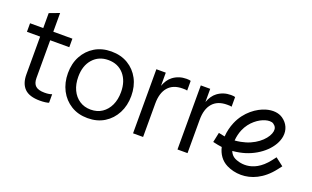

<svg xmlns="http://www.w3.org/2000/svg" viewBox="-72 -962 2154 1324"><g transform="rotate(20 1005.5 -299.5)"><path d="M326.7 -411V-473.7H186.6V-611.1L112.8 -583.4V-473.7H16V-411H112.8V-133.5C112.8 -88.7 124.6 -54.5 148.3 -30.7C172 -7.1 209.9 4.8 262.1 4.8C276.3 4.8 289 3.9 300.4 2.4C311.8 1 320.5 -1.1 326.7 -3.5V-66.2C321.1 -63.8 313.9 -61.7 305 -60.2C296.1 -58.6 285.5 -57.9 273.2 -57.9C242.5 -57.9 220.4 -64.1 206.8 -76.4C193.3 -88.6 186.6 -107.9 186.6 -134.5V-411Z M814.6 -365.8C795.2 -402.1 768.2 -430.7 733.5 -451.6C698.7 -472.4 658 -482.9 611.3 -482.9C565.2 -482.9 524.8 -472.4 490.1 -451.6C455.4 -430.7 428.2 -402 408.5 -365.8C388.8 -329.5 379 -287.7 379 -240.5C379 -193.8 388.7 -151.8 408 -114.6C427.4 -77.5 454.6 -48.1 489.6 -26.5C524.7 -4.9 565.2 5.7 611.3 5.7C658 5.7 698.7 -5 733.5 -26.5C768.2 -48 795.2 -77.4 814.6 -114.6C833.9 -151.7 843.6 -193.7 843.6 -240.5C843.6 -287.7 833.9 -329.5 814.6 -365.8ZM748.7 -145.5C735.8 -117.8 717.6 -96.2 694.3 -80.5C670.9 -64.8 643.3 -56.9 611.3 -56.9C580 -56.9 552.5 -64.8 528.8 -80.5C505.1 -96.2 486.9 -117.8 473.9 -145.5C461 -173.2 454.6 -205.1 454.6 -241.4C454.6 -295.5 469 -338.8 497.9 -371.4C526.8 -403.9 564.6 -420.2 611.3 -420.2C658.6 -420.2 696.6 -403.9 725.2 -371.4C753.7 -338.7 768 -295.5 768 -241.4C768 -205.1 761.6 -173.2 748.7 -145.5Z M1161.5 -482.9C1124.6 -482.9 1092 -472.4 1063.8 -451.6C1040 -434 1023.7 -408.2 1012.1 -377.1V-473.7H943V-3.5H1016.7V-248.7C1016.7 -301 1028.9 -341 1053.2 -369C1077.4 -397 1112.9 -410.9 1159.6 -410.9C1167.6 -410.9 1174.4 -410.8 1179.9 -410.5C1185.4 -410.2 1189.8 -409.4 1192.8 -408.2V-479.2C1187.3 -481.6 1176.9 -482.9 1161.5 -482.9Z M1487.5 -482.9C1450.6 -482.9 1418 -472.4 1389.8 -451.6C1366 -434 1349.7 -408.2 1338.1 -377.1V-473.7H1269V-3.5H1342.7V-248.7C1342.7 -301 1354.9 -341 1379.2 -369C1403.4 -397 1438.9 -410.9 1485.6 -410.9C1493.6 -410.9 1500.4 -410.8 1505.9 -410.5C1511.4 -410.2 1515.8 -409.4 1518.8 -408.2V-479.2C1513.3 -481.6 1502.9 -482.9 1487.5 -482.9Z M1929.6 -186.6 1907.1 -157.4C1802.3 -21.2 1688.1 -68.2 1666.3 -79.1C1647.5 -88.4 1634.9 -104.1 1627.3 -123.2C1662.6 -126.2 1695.6 -133.3 1717.8 -140.2C1826.1 -173.5 1910.5 -254.5 1923 -337.4C1930.5 -386.2 1911 -430.4 1869.7 -458.6C1838.3 -480 1794.9 -484.1 1747.2 -470.2C1687.3 -452.6 1609.1 -400.2 1569.2 -305.9C1555.1 -272.5 1546.1 -235.7 1543.9 -199.3C1540.7 -199.9 1537.5 -200.5 1534.3 -201.1L1498.2 -208.7L1483 -136.6L1519.1 -128.9C1529 -126.9 1539.3 -125.2 1549.8 -124C1561 -76.4 1587.6 -35.6 1633.5 -12.9C1663.5 1.9 1700 11.5 1739.5 11.5C1812.3 11.5 1895.2 -21 1965.5 -112.4L1988 -141.6L1929.6 -186.6ZM1637.1 -277.4C1667 -348 1726.3 -387.3 1768 -399.6C1779.6 -403 1790.7 -404.7 1800.4 -404.7C1811.8 -404.7 1821.4 -402.4 1828.1 -397.7C1846.3 -385.3 1853.4 -369.7 1850.1 -348.5C1843.1 -302.4 1786.8 -238.5 1696 -210.8C1677.9 -205.2 1648.9 -198.9 1618.1 -196.4C1620.1 -225.4 1627.4 -254.4 1637.1 -277.3Z"/></g></svg>

Font: Diatome Awesome Regular
Style: Regular
Weight: 400
Designer: 15.100.17
Foundry: 15.100.17
Version: Version 1.008;Fontself Maker 3.5.8